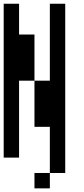

<svg xmlns="http://www.w3.org/2000/svg" viewBox="-20 -937 457 1040"><path d="M0 -83.3V-916.7H83.3V-750H166.7V-500H83.3V-83.3ZM250 -916.7H333.3V0H250V-250H166.7V-500H250ZM166.7 83.3V0H250V83.3Z"/></svg>

Font: Galmuri11 Condensed
Style: Regular
Weight: 400
Width: 3
Designer: Lee Minseo (quiple)
Version: Version 2.399;hotconv 1.1.1;makeotfexe 2.6.0 DEVELOPMENT